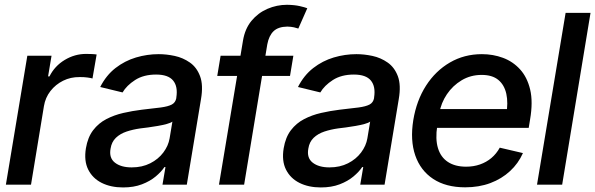

<svg xmlns="http://www.w3.org/2000/svg" viewBox="-20 -782 2520 813"><path d="M4.9 0 95.7 -545.9H198.2L183.6 -458.5H189.5Q211.4 -502.4 253.9 -528.1Q296.4 -553.7 344.2 -553.7Q354.5 -553.7 367.4 -553.2Q380.4 -552.7 389.2 -551.3L371.6 -449.7Q365.7 -451.7 349.6 -453.9Q333.5 -456.1 316.9 -455.6Q279.3 -456.1 247.3 -440.2Q215.3 -424.3 193.6 -396.5Q171.9 -368.7 166 -332.5L111.3 0Z M501 11.7Q449.2 11.7 410.6 -7.6Q372.1 -26.9 353.5 -64Q335 -101.1 343.8 -154.3Q351.6 -200.7 374.3 -230.5Q397 -260.3 430.2 -277.6Q463.4 -294.9 502 -303.7Q540.5 -312.5 580.1 -317.4Q629.9 -322.8 660.9 -326.9Q691.9 -331.1 707.5 -339.4Q723.1 -347.7 726.6 -366.7V-369.1Q733.9 -415.5 713.1 -440.9Q692.4 -466.3 641.1 -466.3Q587.9 -466.3 552 -443.1Q516.1 -419.9 499 -390.6L404.3 -413.6Q429.7 -463.4 469 -493.9Q508.3 -524.4 555.7 -538.6Q603 -552.7 651.9 -552.7Q684.6 -552.7 719.7 -545.2Q754.9 -537.6 783.9 -517.3Q813 -497.1 827.1 -459.5Q841.3 -421.9 831.1 -362.3L771 0H668L680.7 -74.7H676.3Q663.1 -54.7 639.2 -34.7Q615.2 -14.6 580.8 -1.5Q546.4 11.7 501 11.7ZM537.6 -73.2Q582 -73.2 616.2 -90.6Q650.4 -107.9 671.6 -136.2Q692.9 -164.6 698.2 -196.3L710 -267.1Q703.1 -261.7 686.3 -257.1Q669.4 -252.4 648.4 -248.8Q627.4 -245.1 607.2 -242.4Q586.9 -239.7 574.2 -238.3Q543 -233.9 515.9 -224.9Q488.8 -215.8 470.7 -198.5Q452.6 -181.2 448.2 -152.8Q440.9 -113.3 466.6 -93.3Q492.2 -73.2 537.6 -73.2Z M1222.2 -545.9 1208 -460.4H899.9L914.1 -545.9ZM907.2 0 1008.8 -609.4Q1017.1 -660.2 1044.9 -693.8Q1072.8 -727.5 1112.5 -744.6Q1152.3 -761.7 1195.3 -761.7Q1227.5 -761.2 1249.5 -756.1Q1271.5 -751 1281.2 -747.1L1243.2 -661.1Q1235.8 -663.6 1224.6 -666.3Q1213.4 -668.9 1196.8 -669.4Q1158.2 -668.9 1138.4 -649.9Q1118.7 -630.9 1111.8 -594.2L1013.7 0Z M1338.4 11.7Q1286.6 11.7 1248 -7.6Q1209.5 -26.9 1190.9 -64Q1172.4 -101.1 1181.2 -154.3Q1189 -200.7 1211.7 -230.5Q1234.4 -260.3 1267.6 -277.6Q1300.8 -294.9 1339.4 -303.7Q1377.9 -312.5 1417.5 -317.4Q1467.3 -322.8 1498.3 -326.9Q1529.3 -331.1 1544.9 -339.4Q1560.5 -347.7 1564 -366.7V-369.1Q1571.3 -415.5 1550.5 -440.9Q1529.8 -466.3 1478.5 -466.3Q1425.3 -466.3 1389.4 -443.1Q1353.5 -419.9 1336.4 -390.6L1241.7 -413.6Q1267.1 -463.4 1306.4 -493.9Q1345.7 -524.4 1393.1 -538.6Q1440.4 -552.7 1489.3 -552.7Q1522 -552.7 1557.1 -545.2Q1592.3 -537.6 1621.3 -517.3Q1650.4 -497.1 1664.6 -459.5Q1678.7 -421.9 1668.5 -362.3L1608.4 0H1505.4L1518.1 -74.7H1513.7Q1500.5 -54.7 1476.6 -34.7Q1452.6 -14.6 1418.2 -1.5Q1383.8 11.7 1338.4 11.7ZM1375 -73.2Q1419.4 -73.2 1453.6 -90.6Q1487.8 -107.9 1509 -136.2Q1530.3 -164.6 1535.6 -196.3L1547.4 -267.1Q1540.5 -261.7 1523.7 -257.1Q1506.8 -252.4 1485.8 -248.8Q1464.8 -245.1 1444.6 -242.4Q1424.3 -239.7 1411.6 -238.3Q1380.4 -233.9 1353.3 -224.9Q1326.2 -215.8 1308.1 -198.5Q1290 -181.2 1285.6 -152.8Q1278.3 -113.3 1304 -93.3Q1329.6 -73.2 1375 -73.2Z M1949.7 11.2Q1868.2 11.2 1814.2 -24.4Q1760.3 -60.1 1738.3 -124Q1716.3 -188 1730 -273.4Q1743.7 -356.4 1783.9 -419.2Q1824.2 -481.9 1885 -517.3Q1945.8 -552.7 2020.5 -552.7Q2067.9 -552.7 2109.9 -537.1Q2151.9 -521.5 2182.1 -488.3Q2212.4 -455.1 2224.9 -402.8Q2237.3 -350.6 2224.6 -276.4L2218.8 -240.7H1784.7L1797.9 -320.3H2177.7L2123.5 -295.9Q2132.3 -346.7 2124 -384.5Q2115.7 -422.4 2090.1 -443.6Q2064.5 -464.8 2019.5 -464.8Q1972.7 -464.8 1934.8 -442.1Q1897 -419.4 1872.3 -382.8Q1847.7 -346.2 1840.3 -303.2L1831.5 -249Q1822.8 -193.4 1834.5 -154.8Q1846.2 -116.2 1876.7 -96.2Q1907.2 -76.2 1953.6 -76.2Q1985.4 -76.2 2012.5 -85.7Q2039.6 -95.2 2060.8 -113Q2082 -130.9 2096.2 -156.7L2194.3 -133.8Q2174.8 -89.8 2139.6 -57.4Q2104.5 -24.9 2056.4 -6.8Q2008.3 11.2 1949.7 11.2Z M2480.5 -727.5 2360.4 0H2253.9L2375 -727.5Z"/></svg>

Font: Inter Tight Medium
Style: Italic
Weight: 500
Italic angle: -9.39999°
Designer: Rasmus Andersson
Foundry: rsms
Version: Version 3.004